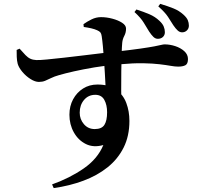

<svg xmlns="http://www.w3.org/2000/svg" viewBox="-20 -877 1040 986"><path d="M745.8 -715.1Q732.7 -736.3 718.1 -760.6Q703.5 -785 670.6 -815.2L680.5 -828.3Q716.9 -816.7 746.8 -804Q776.6 -791.3 798.4 -770.4Q814.8 -755.4 820.7 -740.9Q826.7 -726.4 826.7 -711.6Q826.7 -696.7 816.7 -687.2Q806.6 -677.7 790.3 -677.7Q777.9 -677.7 767.7 -687.6Q757.4 -697.5 745.8 -715.1ZM870.3 -747.1Q858.4 -766.4 842.8 -790.3Q827.1 -814.2 793 -844.1L802.6 -857.3Q841.7 -845.5 870.7 -833.9Q899.6 -822.4 922.5 -801.5Q938.8 -786.7 944.4 -773.4Q950 -760.1 950 -745.4Q950 -730.7 940 -720.9Q930 -711 915.1 -711Q902.9 -711 892.6 -720.3Q882.2 -729.6 870.3 -747.1ZM65.5 -620.5 80.7 -627.1Q98.5 -607 110.9 -594Q123.3 -581.1 136.3 -575.2Q149.3 -569.3 166.3 -568.6Q182.4 -567.8 220.6 -571.5Q258.8 -575.1 308.9 -580.8Q359 -586.4 410.4 -592.7Q461.7 -598.9 505.6 -604.2Q549.6 -609.5 574.4 -611.7Q654.1 -620.7 701.3 -627.5Q748.4 -634.3 773.4 -639.1Q798.4 -644 808.8 -646.6Q819.3 -649.1 825.3 -649.1Q852.5 -649.1 880.1 -640.1Q907.6 -631.1 926.5 -614.1Q945.3 -597.1 945.3 -573.8Q945.3 -548.8 931.7 -541.8Q918.1 -534.9 895.4 -534.9Q878.8 -534.9 855.8 -539Q832.8 -543.1 799.1 -547.1Q765.3 -551.2 715.2 -552.2Q665.1 -553.2 593.1 -546.6Q525.4 -541.2 465.7 -531.1Q406.1 -521 359.5 -510.5Q313 -500 282.6 -491Q259.1 -484.5 242.3 -476.1Q225.5 -467.7 211.5 -462Q197.6 -456.3 179.8 -456.3Q160.4 -456.3 137.1 -470.9Q113.7 -485.6 95.3 -507.3Q77 -529 71 -548.8Q66.7 -565.6 66 -585Q65.3 -604.4 65.5 -620.5ZM410.2 -738.5 408.6 -752.8Q426.5 -765.8 450 -777.4Q473.5 -789 498.6 -789Q527.2 -789 556.9 -781.1Q586.6 -773.3 606.9 -760.2Q627.3 -747 627.3 -730.2Q627.3 -709.8 618.4 -692.9Q609.4 -676 607.7 -657.5Q605.9 -639.5 604.7 -600.7Q603.5 -561.9 602.9 -512.7Q602.3 -463.5 602.4 -414.1Q602.6 -364.7 603.6 -326.5L523 -404.4Q523 -415.8 521.7 -442Q520.5 -468.2 518.4 -502.1Q516.3 -536 513.9 -571.7Q511.4 -607.5 508.4 -639Q505.5 -670.6 502.3 -690.9Q500.6 -704 495.7 -710.3Q490.8 -716.5 478.8 -721.7Q466.6 -727.3 448.8 -731.5Q431 -735.6 410.2 -738.5ZM480 -442.9Q540.8 -442.9 576.7 -416.7Q612.7 -390.5 628.6 -348.1Q644.6 -305.8 644.6 -256Q644.6 -178.6 614.9 -119.2Q585.2 -59.9 532.2 -17.6Q479.2 24.7 408.4 51Q337.7 77.4 255.8 88.9L247.4 70Q339.1 37.2 410.3 -12.2Q481.5 -61.6 510.7 -132.2Q460.5 -117.9 421.3 -137.2Q382.1 -156.5 359.3 -197.1Q336.5 -237.6 336.5 -287.9Q336.5 -332.1 355.4 -367.1Q374.3 -402.1 406.7 -422.5Q439 -442.9 480 -442.9ZM466.5 -214.2Q502.3 -214.2 516.1 -235.7Q530 -257.2 530 -300.5Q530 -338.2 515.7 -364.1Q501.4 -390.1 469.4 -390.1Q434 -390.1 411.7 -363.9Q389.3 -337.6 389.3 -298.2Q389.3 -264.6 410.9 -239.4Q432.5 -214.2 466.5 -214.2Z"/></svg>

Font: Noto Serif KR
Style: Regular
Weight: 200
Designer: Ryoko NISHIZUKA 西塚涼子 (kana & ideographs); Frank Grießhammer (Latin, Greek & Cyrillic); Wenlong ZHANG 张文龙 (bopomofo); San
Foundry: Adobe
Version: Version 2.001;hotconv 1.1.0;makeotfexe 2.6.0